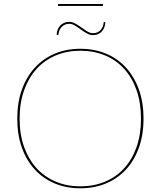

<svg xmlns="http://www.w3.org/2000/svg" viewBox="-20 -958 824 984"><path d="M715.5 -350Q715.5 -267 691.8 -201Q668 -135 625.2 -88.8Q582.5 -42.5 523 -17.8Q463.5 7 391.5 7Q320 7 260.8 -17.8Q201.5 -42.5 158.8 -88.8Q116 -135 92.2 -201Q68.5 -267 68.5 -350Q68.5 -432.5 92.2 -498.8Q116 -565 158.8 -611.5Q201.5 -658 260.8 -683Q320 -708 391.5 -708Q463.5 -708 523 -683.2Q582.5 -658.5 625.2 -612Q668 -565.5 691.8 -499.2Q715.5 -433 715.5 -350ZM702.5 -350Q702.5 -431.5 679.8 -496Q657 -560.5 616 -605.5Q575 -650.5 517.8 -674.2Q460.5 -698 391.5 -698Q323.5 -698 266.5 -674.2Q209.5 -650.5 168.2 -605.5Q127 -560.5 103.8 -496Q80.5 -431.5 80.5 -350Q80.5 -268.5 103.8 -204.2Q127 -140 168.2 -95.2Q209.5 -50.5 266.5 -26.8Q323.5 -3 391.5 -3Q460.5 -3 517.8 -26.8Q575 -50.5 616 -95.2Q657 -140 679.8 -204.2Q702.5 -268.5 702.5 -350ZM277.5 -937.5H507.5V-927.5H277.5ZM456.5 -788Q481.5 -788 496 -804.5Q510.5 -821 511.5 -845H519.5Q519.5 -831.5 515.2 -819.2Q511 -807 503 -798Q495 -789 483.2 -783.5Q471.5 -778 456.5 -778Q440.5 -778 424.8 -787Q409 -796 394 -807Q379 -818 364 -827Q349 -836 334.5 -836Q322.5 -836 312.5 -831.5Q302.5 -827 295.2 -819.2Q288 -811.5 284 -801Q280 -790.5 279.5 -779H270.5Q270.5 -792.5 275 -804.8Q279.5 -817 287.8 -826Q296 -835 308 -840.5Q320 -846 334.5 -846Q351 -846 366.8 -837Q382.5 -828 397.5 -817Q412.5 -806 427.2 -797Q442 -788 456.5 -788Z"/></svg>

Font: Lato 2
Style: Regular
Weight: 100
Designer: Lukasz Dziedzic with Adam Twardoch and Botio Nikoltchev
Foundry: tyPoland Lukasz Dziedzic
Version: Version 2.015; 2015-08-06; http://www.latofonts.com/